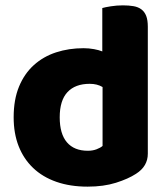

<svg xmlns="http://www.w3.org/2000/svg" viewBox="-20 -681 626 717"><path d="M31 -243Q31 -309 51 -357.5Q71 -406 106.5 -438Q142 -470 189.5 -485.5Q237 -501 292 -501Q312 -501 331 -497.5Q350 -494 362 -489V-651Q372 -654 394 -657.5Q416 -661 439 -661Q461 -661 478.5 -658Q496 -655 508 -646Q520 -637 526 -621.5Q532 -606 532 -581V-107Q532 -60 488 -32Q459 -13 413 1.5Q367 16 307 16Q242 16 190.5 -2Q139 -20 103.5 -54Q68 -88 49.5 -135.5Q31 -183 31 -243ZM315 -368Q261 -368 232 -337Q203 -306 203 -243Q203 -181 230 -149.5Q257 -118 308 -118Q326 -118 340.5 -123.5Q355 -129 363 -136V-356Q343 -368 315 -368Z"/></svg>

Font: Baloo Bhai
Style: Regular
Weight: 400
Designer: Supriya Tembe, Noopur Datye and Ek Type
Foundry: Ek Type
Version: Version 1.443;PS 1.000;hotconv 16.6.51;makeotf.lib2.5.65220;